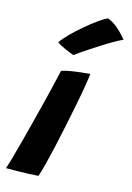

<svg xmlns="http://www.w3.org/2000/svg" viewBox="-100 -762 562 817"><g transform="rotate(10 181.0 -354.0)"><path d="M124.5 1.5Q106.5 1.5 82.8 0.2Q59 -1 33 -2.8Q7 -4.5 -17.5 -7Q-12 -18 -0.5 -47.8Q11 -77.5 26 -119.2Q41 -161 57.8 -208.5Q74.5 -256 90.8 -302.8Q107 -349.5 120.2 -389.2Q133.5 -429 141.5 -455Q158 -459.5 181.5 -461.2Q205 -463 228.2 -463.5Q251.5 -464 266.5 -464Q263.5 -447 254.2 -410.8Q245 -374.5 231.2 -327Q217.5 -279.5 202.2 -228.8Q187 -178 172 -131.2Q157 -84.5 144.5 -49.2Q132 -14 124.5 1.5ZM300 -710Q321 -699.5 337.5 -683.5Q354 -667.5 365.2 -653Q376.5 -638.5 380.5 -632Q364 -626 341 -615.5Q318 -605 293.5 -592.2Q269 -579.5 246.2 -567.2Q223.5 -555 206.2 -545.2Q189 -535.5 181.5 -530.5Q177.5 -532 167.5 -537Q157.5 -542 145.5 -548.5Q133.5 -555 123.2 -561.8Q113 -568.5 109 -573Q122 -589.5 147.5 -611Q173 -632.5 202.8 -653.5Q232.5 -674.5 259 -690Q285.5 -705.5 300 -710Z"/></g></svg>

Font: Grandstander Thin SemiBold
Style: Italic
Weight: 600
Italic angle: -15°
Version: Version 1.200